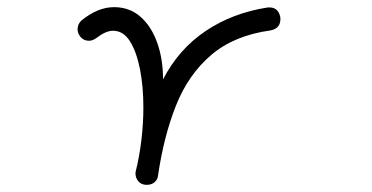

<svg xmlns="http://www.w3.org/2000/svg" viewBox="-20 -450 1040 537"><path d="M390 67Q375 67 366.5 56.5Q358 46 359 32Q370 -12 375.5 -58.5Q381 -105 381 -150Q381 -208 371.5 -256.5Q362 -305 343.5 -334.5Q325 -364 296 -364Q276 -364 250 -344Q239 -336 229 -336Q214 -336 205 -347Q197 -357 197 -368Q197 -382 207 -392Q253 -430 299 -430Q342 -430 372.5 -403.5Q403 -377 419.5 -331Q436 -285 436 -228Q480 -313 555.5 -363.5Q631 -414 728 -429Q758 -432 764 -402Q767 -371 737 -365Q635 -351 571 -296.5Q507 -242 472.5 -155.5Q438 -69 422 41Q421 52 412.5 59.5Q404 67 390 67Z"/></svg>

Font: Hachi Maru Pop
Style: Regular
Weight: 400
Designer: Nontynet
Foundry: Nontynet
Version: Version 1.300